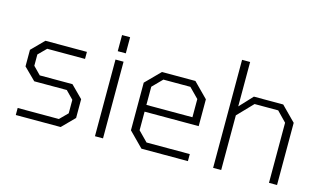

<svg xmlns="http://www.w3.org/2000/svg" viewBox="-87 -1001 2120 1265"><g transform="rotate(15 973.5 -368.5)"><path d="M82 0V-48H363L416 -101V-193L364 -246H142L61 -326V-439L144 -523H427V-475H169L116 -422V-345L167 -293H390L471 -212V-84L388 0Z M622 -580V-690H677V-580ZM622 0V-523H677V0Z M939 0 841 -99V-424L939 -523H1167L1265 -424V-241H896V-114L961 -48H1256V0ZM896 -287H1210V-411L1145 -477H961L896 -411Z M1428 0V-737H1483V-434L1566 -523H1766L1864 -424V0H1809V-410L1744 -477H1583L1483 -373V0Z"/></g></svg>

Font: Tomorrow Light
Style: Regular
Weight: 300
Designer: Tony de Marco, Monica Rizzolli
Foundry: Just in Type
Version: Version 2.002